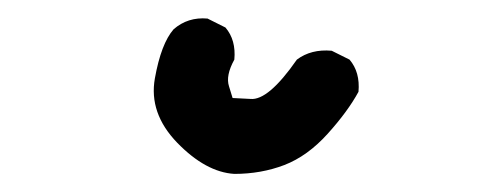

<svg xmlns="http://www.w3.org/2000/svg" viewBox="-20 -75 540 210"><path d="M236.3 115.2Q205.1 113.3 173.8 81.1Q142.6 48.8 149.4 10.7Q156.2 -27.3 169.9 -43Q185.5 -56.6 207 -54.7L226.6 -44.9Q238.3 -31.2 236.3 -9.8Q226.6 7.8 230.5 19.5L234.4 32.2L253.9 33.2Q273.4 35.2 304.7 -9.8Q320.3 -21.5 342.8 -19.5L362.3 -9.8Q374 3.9 372.1 25.4Q360.4 46.9 338.4 71.3Q316.4 95.7 291 105.5Q265.6 115.2 236.3 115.2Z"/></svg>

Font: JasonHandwriting4
Style: Regular
Weight: 400
Version: Version 1.01.21